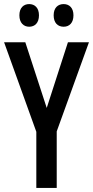

<svg xmlns="http://www.w3.org/2000/svg" viewBox="-20 -921 456 941"><path d="M75 -846C75 -809 96 -790 123 -790C151 -790 171 -809 171 -846C171 -882 151 -901 123 -901C96 -901 75 -883 75 -846ZM243 -846C243 -809 263 -790 292 -790C320 -790 340 -809 340 -846C340 -882 320 -901 292 -901C264 -901 243 -883 243 -846ZM209 -392 104 -714H0L158 -275V0H258V-277L416 -714H313Z"/></svg>

Font: Noto Sans Arabic UI XCn Md
Style: Regular
Weight: 500
Width: 2
Designer: Monotype Design Team, Nadine Chahine and Nizar Qandah
Foundry: Monotype Imaging Inc.
Version: Version 2.010